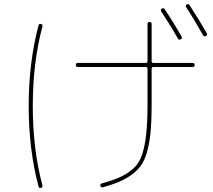

<svg xmlns="http://www.w3.org/2000/svg" viewBox="-20 -867 1040 937"><path d="M848 -679Q815 -738 767 -811Q762 -820 770 -825Q779 -830 784 -822Q831 -751 866 -689Q871 -680 862 -675Q853 -670 848 -679ZM905 -842Q953 -768 989 -705Q994 -696 985 -691Q976 -686 971 -695Q921 -783 889 -831Q883 -840 891 -845Q900 -850 905 -842ZM180 50Q170 52 168 43Q120 -138 120 -350Q120 -562 168 -743Q170 -752 180 -750Q189 -748 187 -738Q140 -561 140 -350Q140 -139 187 38Q189 48 180 50ZM360 -540Q350 -540 350 -550Q350 -560 360 -560H691Q700 -560 700 -569V-750Q700 -760 710 -760Q720 -760 720 -750V-569Q720 -560 729 -560H920Q930 -560 930 -550Q930 -540 920 -540H729Q720 -540 720 -531V-360Q720 -272 714 -214.5Q708 -157 693.5 -112Q679 -67 650.5 -38.5Q622 -10 583 10Q544 30 482 47Q472 49 470 40Q468 30 477 28Q535 12 569 -4Q603 -20 631.5 -45.5Q660 -71 673.5 -112.5Q687 -154 693.5 -212Q700 -270 700 -360V-531Q700 -540 691 -540Z"/></svg>

Font: Rounded Mplus 1c Thin
Style: Regular
Weight: 250
Version: Version 1.059.20150529